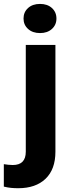

<svg xmlns="http://www.w3.org/2000/svg" viewBox="-73 -761 359 994"><path d="M48.8 -665Q48.8 -698.2 72.3 -719.5Q95.7 -740.7 134.3 -740.7Q172.4 -740.7 195.8 -719.5Q219.2 -698.2 219.2 -665Q219.2 -632.3 195.8 -611.1Q172.4 -589.8 134.3 -589.8Q95.7 -589.8 72.3 -611.1Q48.8 -632.3 48.8 -665ZM60.5 -528.3H213.9V24.4Q213.9 115.7 162.8 164.6Q111.8 213.4 21.5 213.4Q2 213.4 -15.6 211.7Q-33.2 210 -53.2 205.1V88.9Q-41 90.8 -30 92Q-19 93.3 -6.8 93.3Q60.5 93.3 60.5 24.4Z"/></svg>

Font: Vazirmatn UI ExtraBold
Style: Regular
Weight: 800
Designer: Saber Rastikerdar
Foundry: Saber Rastikerdar
Version: Version 33.003